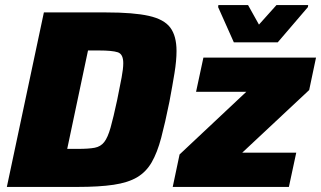

<svg xmlns="http://www.w3.org/2000/svg" viewBox="-20 -737 1266 757"><path d="M7 0 153 -688H399Q506 -688 566.5 -674.5Q627 -661 651.5 -628Q676 -595 676 -536Q676 -498 668 -449Q660 -400 648 -336Q631 -252 615.5 -193.5Q600 -135 578 -97Q556 -59 520.5 -38Q485 -17 428 -8.5Q371 0 285 0ZM245 -150H288Q330 -150 353.5 -154.5Q377 -159 391 -177Q405 -195 416 -234Q427 -273 442 -343Q453 -397 459.5 -431.5Q466 -466 466 -488Q466 -524 444 -531Q422 -538 370 -538H327ZM661 0 688 -128 951 -375H753L782 -510H1226L1199 -382L935 -135H1148L1119 0ZM902 -570 840 -709 841 -717H958L1001 -640L1070 -717H1195L1194 -709L1075 -570Z"/></svg>

Font: Saira ExtraBold
Style: Italic
Weight: 800
Italic angle: -12°
Designer: Hector Gatti with collaboration of the Omnibus-Type team
Foundry: Omnibus-Type
Version: Version 1.100; ttfautohint (v1.8.3)